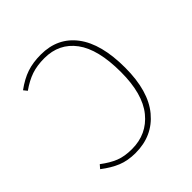

<svg xmlns="http://www.w3.org/2000/svg" viewBox="-153 -638 757 757"><g transform="rotate(-45 225.5 -259.5)"><path d="M386 -257Q386 -127 329 -58.5Q272 10 177 10Q134 10 101 -3.5Q68 -17 33 -44L46 -59Q79 -34 108 -22.5Q137 -11 178 -11Q261 -11 311.5 -73Q362 -135 362 -257Q362 -384 315.5 -446.5Q269 -509 187 -509Q146 -509 115 -498.5Q84 -488 50 -464L38 -479Q75 -506 109 -517.5Q143 -529 187 -529Q281 -529 333.5 -459.5Q386 -390 386 -257Z"/></g></svg>

Font: Fira Sans Condensed Thin
Style: Regular
Weight: 250
Width: 3
Designer: Carrois Corporate & Edenspiekermann AG
Foundry: Carrois Corporate GbR & Edenspiekermann AG
Version: Version 4.203